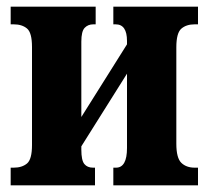

<svg xmlns="http://www.w3.org/2000/svg" viewBox="-20 -556 625 576"><path d="M12 0H265V-53H259Q242 -53 233 -64Q224 -75 224 -107V-117L361 -335V-112Q361 -53 328 -53H320V0H574V-53H564Q539 -53 524 -67.5Q509 -82 509 -125V-414Q509 -457 524 -470Q539 -483 564 -483H574V-536H320V-483H327Q361 -483 361 -433V-423L224 -205V-431Q224 -462 234 -472.5Q244 -483 260 -483H267V-536H12V-483H21Q46 -483 61 -470.5Q76 -458 76 -415V-121Q76 -78 61 -65.5Q46 -53 21 -53H12Z"/></svg>

Font: Noto Serif ExtraCondensed Extra
Style: Regular
Weight: 800
Width: 3
Designer: Monotype Design Team
Foundry: Monotype Imaging Inc.
Version: Version 1.002